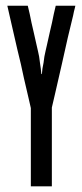

<svg xmlns="http://www.w3.org/2000/svg" viewBox="-20 -658 291 678"><path d="M246.1 -637.7Q246.1 -637.7 211.9 -637.7Q176.8 -637.7 176.8 -637.7Q176.8 -637.7 169.9 -608.4Q164.1 -578.1 156.2 -545.9Q150.4 -518.6 145.5 -498Q140.6 -476.6 140.6 -476.6Q140.6 -476.6 140.6 -476.6Q140.6 -476.6 140.6 -476.6Q138.7 -467.8 136.7 -458Q135.7 -448.2 133.8 -436.5Q131.8 -425.8 129.9 -416Q128.9 -405.3 127.9 -396.5Q127.9 -396.5 127 -396.5Q126 -396.5 126 -396.5Q126 -396.5 126 -396.5Q126 -396.5 126 -396.5Q125 -405.3 124 -416Q122.1 -425.8 121.1 -436.5Q119.1 -448.2 118.2 -458Q116.2 -467.8 114.3 -476.6Q114.3 -476.6 109.4 -498Q104.5 -518.6 98.6 -545.9Q90.8 -578.1 85 -608.4Q78.1 -637.7 78.1 -637.7Q78.1 -637.7 42 -637.7Q5.9 -637.7 5.9 -637.7Q5.9 -637.7 16.6 -590.8Q27.3 -544.9 41 -484.4Q46.9 -458 53.7 -431.6Q59.6 -405.3 64.5 -381.8Q75.2 -336.9 82 -306.6Q88.9 -276.4 88.9 -276.4Q88.9 -276.4 88.9 -240.2Q88.9 -205.1 88.9 -158.2Q88.9 -102.5 88.9 -50.8Q88.9 0 88.9 0Q88.9 0 126 0Q163.1 0 163.1 0Q163.1 0 163.1 -36.1Q163.1 -71.3 163.1 -118.2Q163.1 -174.8 163.1 -226.6Q163.1 -278.3 163.1 -278.3Q163.1 -278.3 173.8 -324.2Q184.6 -371.1 198.2 -430.7Q209 -478.5 219.7 -526.4Q231.4 -573.2 238.3 -603.5Q241.2 -619.1 244.1 -628.9Q246.1 -637.7 246.1 -637.7Z"/></svg>

Font: AgendaMediumCondGoodkids
Style: AgendaMediumCondGoodkids
Weight: 500
Designer: ""
Version: ""